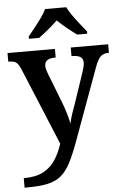

<svg xmlns="http://www.w3.org/2000/svg" viewBox="-64 -811 702 1089"><g transform="rotate(-5 287.0 -266.5)"><path d="M31 179Q100 179 143 156Q186 133 212 92.5Q238 52 254 2L72 -437Q59 -468 45.5 -477.5Q32 -487 5 -487H1V-536H271V-487H268Q208 -487 208 -445Q208 -428 217 -405L283 -235Q296 -203 307 -165.5Q318 -128 322 -106Q327 -132 335.5 -158Q344 -184 353 -207L417 -397Q421 -408 424 -421.5Q427 -435 427 -444Q427 -467 411.5 -477Q396 -487 365 -487H361V-536H574V-487H570Q542 -487 526 -471.5Q510 -456 494 -412L343 1Q317 72 293.5 117Q270 162 239.5 187.5Q209 213 162.5 223Q116 233 45 233H31ZM129 -619Q145 -638 165.5 -664Q186 -690 205.5 -717Q225 -744 235 -766H355Q366 -744 385 -717Q404 -690 425 -664Q446 -638 461 -619V-606H404Q380 -623 348.5 -648.5Q317 -674 295 -696Q272 -674 241.5 -648.5Q211 -623 187 -606H129Z"/></g></svg>

Font: Noto Serif Myanmar SemiBold
Style: Regular
Weight: 600
Designer: Ben Mitchell and the Monotype Design Team
Foundry: Monotype Imaging Inc.
Version: Version 2.106; ttfautohint (v1.8.4.7-5d5b)